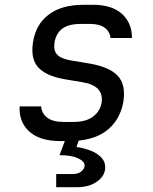

<svg xmlns="http://www.w3.org/2000/svg" viewBox="-20 -580 640 803"><path d="M232 10Q147 10 103 -29.5Q59 -69 62 -135H152Q154 -106 177.5 -88Q201 -70 245 -70H287Q340 -70 369.5 -92.5Q399 -115 405 -151Q415 -221 326 -236L254 -248Q175 -261 141 -297Q107 -333 118 -403Q129 -477 183 -518.5Q237 -560 331 -560H369Q448 -560 490 -522Q532 -484 532 -421H442Q440 -447 418.5 -463.5Q397 -480 356 -480H318Q267 -480 240.5 -460Q214 -440 208 -402Q203 -368 219.5 -351Q236 -334 278 -327L350 -315Q436 -301 471.5 -264Q507 -227 496 -155Q484 -86 437 -43Q390 0 309 8L300 35Q326 38 354 48Q382 58 401 76Q420 94 420 120Q420 154 387 178.5Q354 203 300 203H215V148H285Q307 148 320.5 136.5Q334 125 334 112Q334 95 306.5 82Q279 69 229 69L251 10Z"/></svg>

Font: NKDuy Mono
Style: Italic
Weight: 400
Italic angle: -9°
Monospace: yes
Designer: NKDuy
Foundry: NKDuy
Version: Version 2.251; ttfautohint (v1.8.4.7-5d5b)